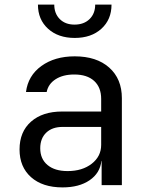

<svg xmlns="http://www.w3.org/2000/svg" viewBox="-20 -805 640 835"><path d="M252 10Q165 10 115 -34.5Q65 -79 65 -155Q65 -232 115 -276Q165 -320 250 -320H420V-375Q420 -425 389.5 -453Q359 -481 303 -481Q254 -481 222 -460.5Q190 -440 183 -405H93Q102 -476 160 -518Q218 -560 305 -560Q400 -560 455 -511Q510 -462 510 -378V0H422V-105H421Q415 -52 369.5 -21Q324 10 252 10ZM274 -61Q338 -61 379 -93Q420 -125 420 -175V-253H252Q207 -253 181 -228Q155 -203 155 -160Q155 -114 186.5 -87.5Q218 -61 274 -61ZM305 -640Q233 -640 189 -680Q145 -720 145 -785H216Q216 -746 240 -722Q264 -698 304 -698Q345 -698 369.5 -722Q394 -746 394 -785H465Q465 -720 421 -680Q377 -640 305 -640Z"/></svg>

Font: Liga JetBrainsMono Nerd Font
Style: Regular
Weight: 400
Designer: Philipp Nurullin, Konstantin Bulenkov
Foundry: JetBrains
Version: Version 2.225; ttfautohint (v1.8.3)